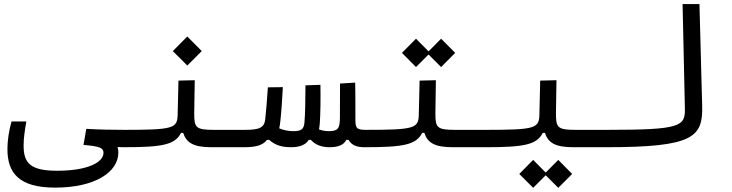

<svg xmlns="http://www.w3.org/2000/svg" viewBox="-20 -713 3556 933"><path d="M247.6 198.7C443.4 198.7 555.2 122.6 555.2 27.8C555.2 18.6 553.7 9.8 551.3 1.5C560.5 2 570.3 2.4 580.1 2.4C616.7 2.4 634.3 -13.7 634.3 -43C634.3 -68.4 621.1 -82 585.9 -82C535.6 -82 459 -83 399.4 -86.9L385.7 -8.8C464.8 -2 482.9 5.4 482.9 29.8C482.9 74.2 409.7 116.7 257.8 116.7C127.4 116.7 94.7 80.1 94.7 -5.9C94.7 -44.4 100.6 -78.1 107.9 -122.6H36.1C23.4 -78.6 16.1 -30.3 16.1 11.2C16.1 127.4 71.8 198.7 247.6 198.7Z M580.1 2.4C769.5 2.4 830.1 -9.3 859.9 -67.4H870.1C885.3 -20 919.4 2.4 1007.3 2.4H1166C1189.5 2.4 1207 -7.8 1207 -44.9C1207 -67.9 1196.8 -82 1171.9 -82H1018.6C931.6 -82 923.8 -93.3 923.8 -160.6L926.3 -323.2L847.2 -321.3L843.3 -155.8C841.8 -89.8 823.2 -82 585.9 -82ZM890.1 -394.5 960.4 -464.8 890.1 -535.6 819.8 -464.8Z M1395 2.4C1431.2 2.4 1465.8 -7.3 1480 -33.2H1490.7C1511.2 -10.7 1540 2.4 1581.1 2.4C1617.2 2.4 1648.9 -5.4 1663.1 -33.2H1673.8C1689.9 -5.4 1716.3 2.4 1752 2.4C1775.4 2.4 1792.5 -7.3 1792.5 -45.4C1792.5 -66.9 1782.7 -82 1757.8 -82C1710.4 -82 1707 -91.8 1707 -135.7C1707 -145 1707 -154.3 1707 -164.1C1707 -206.1 1707 -255.4 1706.1 -311.5L1632.3 -307.1C1632.3 -239.3 1631.8 -191.4 1631.8 -141.6C1631.8 -88.9 1621.6 -75.7 1578.6 -75.7C1562.5 -75.7 1546.4 -78.1 1530.3 -84C1531.7 -92.8 1532.7 -101.6 1533.7 -109.4C1537.6 -163.1 1538.1 -234.4 1537.1 -300.8L1464.4 -298.3C1463.9 -230.5 1463.4 -161.1 1459.5 -118.7C1456.5 -85.4 1445.3 -75.7 1404.8 -75.7C1383.3 -75.7 1358.4 -80.1 1336.9 -89.4C1338.9 -99.1 1340.8 -109.4 1341.8 -120.1C1348.1 -175.3 1351.1 -229.5 1354.5 -289.6L1281.7 -288.6C1277.3 -227.1 1273.9 -178.2 1269 -134.8C1264.6 -94.2 1244.1 -82 1171.9 -82L1166.5 2.4C1232.9 2.4 1259.3 -10.7 1277.3 -33.2H1288.1C1318.8 -6.3 1350.6 2.4 1395 2.4Z M1752 2.4C1941.4 2.4 2002 -9.3 2031.7 -67.4H2042C2057.1 -20 2091.3 2.4 2179.2 2.4H2337.9C2361.3 2.4 2378.9 -7.8 2378.9 -44.9C2378.9 -67.9 2368.7 -82 2343.8 -82H2190.4C2103.5 -82 2095.7 -93.3 2095.7 -160.6L2098.1 -323.2L2019 -321.3L2015.1 -155.8C2013.7 -89.8 1995.1 -82 1757.8 -82ZM2123.5 -387.2 2191.9 -456.1 2123.5 -524.9 2062.5 -463.4 2001.5 -524.9 1933.1 -456.1 2001.5 -387.2 2062.5 -448.2Z M2337.9 2.4C2527.3 2.4 2587.9 -9.3 2617.7 -67.4H2627.9C2643.1 -20 2677.2 2.4 2765.1 2.4H2923.8C2947.3 2.4 2964.8 -7.8 2964.8 -44.9C2964.8 -67.9 2954.6 -82 2929.7 -82H2776.4C2689.5 -82 2681.6 -93.3 2681.6 -160.6L2684.1 -323.2L2605 -321.3L2601.1 -155.8C2599.6 -89.8 2581.1 -82 2343.8 -82ZM2692.9 199.7 2760.3 132.3 2692.9 64 2631.8 125.5 2570.8 64 2503.4 132.3 2570.8 199.7 2631.8 138.7Z M2923.8 2.4C3350.1 2.4 3396.5 -45.9 3392.1 -200.2L3378.9 -693.4H3296.9L3308.1 -187C3310.1 -98.6 3289.1 -82 2929.7 -82C2910.2 -82 2896 -72.8 2896 -41C2896 -12.7 2904.8 2.4 2923.8 2.4Z"/></svg>

Font: Cascadia Mono PL SemiLight
Style: Regular
Weight: 350
Monospace: yes
Designer: Aaron Bell
Foundry: Saja Typeworks
Version: Version 2404.023